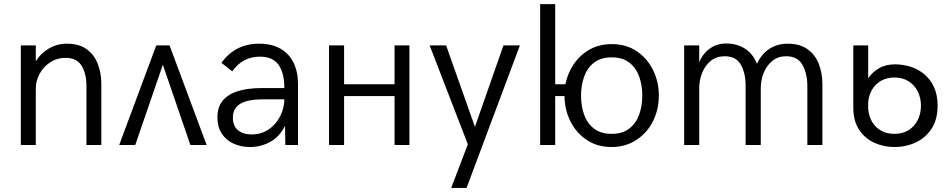

<svg xmlns="http://www.w3.org/2000/svg" viewBox="-20 -710 4658 940"><path d="M476.1 0H403.3V-288.6Q403.3 -348.1 379.9 -387.5Q356.4 -426.8 300.3 -426.8Q258.8 -426.8 225.8 -405Q192.9 -383.3 174.1 -349.1Q155.3 -314.9 155.3 -276.4V0H82V-487.8H155.3V-410.2Q178.7 -448.7 219.2 -472.4Q259.8 -496.1 307.6 -496.1Q366.7 -496.1 403.8 -469.5Q440.9 -442.9 458.5 -397.9Q476.1 -353 476.1 -297.9Z M991.7 0H912.1L777.3 -393.1L642.1 0H563.5L745.1 -487.8H810.1Z M1044.4 0ZM1044.4 0ZM1204.1 9.8Q1159.2 9.8 1122.8 -7.1Q1086.4 -23.9 1065.4 -56.4Q1044.4 -88.9 1044.4 -135.7Q1044.4 -186 1070.6 -217.5Q1096.7 -249 1145 -263.9Q1193.4 -278.8 1260.7 -278.8H1372.1Q1372.1 -352.1 1344 -392.3Q1315.9 -432.6 1252.4 -432.6Q1167.5 -432.6 1117.2 -360.8L1064 -402.3Q1131.8 -496.1 1248 -496.1Q1311 -496.1 1353.5 -471.4Q1396 -446.8 1417.5 -402.3Q1439 -357.9 1439 -299.3V0H1377L1375.5 -94.2Q1348.1 -39.6 1302.2 -14.9Q1256.3 9.8 1204.1 9.8ZM1212.4 -51.8Q1250 -51.8 1279.8 -67.4Q1309.6 -83 1330.1 -108.2Q1350.6 -133.3 1361.3 -163.8Q1372.1 -194.3 1372.1 -223.6H1267.6Q1190.9 -223.6 1155.5 -201.4Q1120.1 -179.2 1120.1 -133.8Q1120.1 -105 1132.3 -86.9Q1144.5 -68.8 1165.3 -60.3Q1186 -51.8 1212.4 -51.8Z M1984.4 0H1911.6V-239.7H1664.6V0H1590.8V-487.8H1664.6V-297.4H1911.6V-487.8H1984.4Z M2264.2 210H2189L2270.5 -3.4L2083.5 -487.8H2164.1L2305.2 -88.9L2444.8 -487.8H2525.4Z M2974.6 9.8Q2904.3 9.8 2852.8 -24.7Q2801.3 -59.1 2772.9 -115.5Q2744.6 -171.9 2743.7 -239.7H2698.2V0H2624.5V-689.9H2698.2V-297.4H2748Q2759.3 -352.5 2789.6 -396.7Q2819.8 -440.9 2866.9 -467.5Q2914.1 -494.1 2974.6 -494.1Q3045.9 -494.1 3097.7 -459Q3149.4 -423.8 3177.5 -366.5Q3205.6 -309.1 3205.6 -242.2Q3205.6 -174.3 3177 -116.7Q3148.4 -59.1 3094.2 -23.9Q3041.5 9.8 2974.6 9.8ZM2974.6 -54.7Q3027.3 -54.7 3060.3 -80.1Q3093.3 -105.5 3108.9 -147.9Q3124.5 -190.4 3124.5 -242.2Q3124.5 -292.5 3109.4 -335Q3094.2 -377.4 3061.3 -403.3Q3028.3 -429.2 2974.6 -429.2Q2921.9 -429.2 2888.9 -403.8Q2856 -378.4 2840.3 -335.9Q2824.7 -293.5 2824.7 -242.2Q2824.7 -190.9 2839.8 -148.4Q2855 -106 2888.2 -80.3Q2921.4 -54.7 2974.6 -54.7Z M4006.3 0H3932.6V-288.6Q3932.6 -349.6 3908.9 -392.1Q3885.3 -434.6 3828.6 -434.6Q3789.1 -434.6 3761.5 -412.1Q3733.9 -389.6 3719.2 -354Q3704.6 -318.4 3704.6 -277.8V0H3630.4V-290.5Q3630.4 -351.6 3607.2 -393.1Q3584 -434.6 3527.8 -434.6Q3488.3 -434.6 3460.4 -412.4Q3432.6 -390.1 3418 -354.2Q3403.3 -318.4 3403.3 -277.8V0H3329.6V-487.8H3403.3V-404.3Q3418.9 -445.3 3453.9 -471.2Q3488.8 -497.1 3535.6 -497.1Q3586.4 -497.1 3626 -472.7Q3665.5 -448.2 3686 -397.9Q3709.5 -447.8 3748.3 -471.9Q3787.1 -496.1 3836.4 -496.1Q3895.5 -496.1 3933.1 -469.5Q3970.7 -442.9 3988.5 -397.7Q4006.3 -352.5 4006.3 -297.9Z M4358.9 9.8Q4306.6 9.8 4260.7 -11Q4214.8 -31.7 4186.3 -74.5Q4157.7 -117.2 4157.7 -183.6V-487.8H4230.5V-326.7Q4250 -356 4282.7 -375.5Q4315.4 -395 4361.3 -395Q4401.9 -395 4439.5 -382.8Q4477.1 -370.6 4506.3 -345.7Q4535.6 -320.8 4553 -282.7Q4570.3 -244.6 4570.3 -192.9Q4570.3 -125 4541 -80.1Q4511.7 -35.2 4463.4 -12.7Q4415 9.8 4358.9 9.8ZM4358.9 -54.7Q4399.9 -54.7 4429 -73.2Q4458 -91.8 4473.4 -123Q4488.8 -154.3 4488.8 -192.9Q4488.8 -231 4473.1 -262.2Q4457.5 -293.5 4428.5 -312Q4399.4 -330.6 4358.9 -330.6Q4321.3 -330.6 4293.5 -314.5Q4265.6 -298.3 4249.5 -271Q4233.4 -243.7 4230.5 -209.5V-176.8Q4233.4 -142.1 4249 -114.7Q4264.6 -87.4 4292.5 -71Q4320.3 -54.7 4358.9 -54.7Z"/></svg>

Font: Acari Sans
Style: Regular
Weight: 400
Designer: Alfredo Marco Pradil and Stefan Peev
Foundry: Hanken Design Co.
Version: Version 1.045;February 4, 2021;FontCreator 13.0.0.2655 64-bi